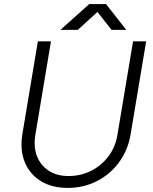

<svg xmlns="http://www.w3.org/2000/svg" viewBox="-20 -902 749 938"><path d="M311 16Q233 16 179 -17.5Q125 -51 101 -110Q77 -169 89 -245H153Q143 -185 160.5 -139.5Q178 -94 218 -68Q258 -42 315 -42Q375 -42 426 -68Q477 -94 511 -140Q545 -186 554 -245H618Q605 -168 561.5 -109Q518 -50 453 -17Q388 16 311 16ZM89 -245 165 -700H229L153 -245ZM554 -245 630 -700H694L618 -245ZM275 -756 416 -882H497V-881L360 -756ZM525 -756 426 -882H428H498L597 -756Z"/></svg>

Font: Figtree Light Light
Style: Italic
Weight: 300
Italic angle: -9.5°
Version: Version 2.000